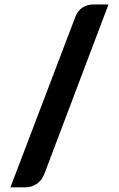

<svg xmlns="http://www.w3.org/2000/svg" viewBox="-20 -768 519 838"><path d="M172.5 -6Q167 7.5 158.2 18Q149.5 28.5 138.8 35.5Q128 42.5 115.8 46Q103.5 49.5 91.5 49.5H25.5L309.5 -696Q319.5 -721.5 340 -735Q360.5 -748.5 387.5 -748.5H453.5Z"/></svg>

Font: Lato
Style: Regular
Weight: 900
Designer: Lukasz Dziedzic with Adam Twardoch and Botio Nikoltchev
Foundry: tyPoland Lukasz Dziedzic
Version: Version 2.010; 2014-09-01; http://www.latofonts.com/; ttfaut